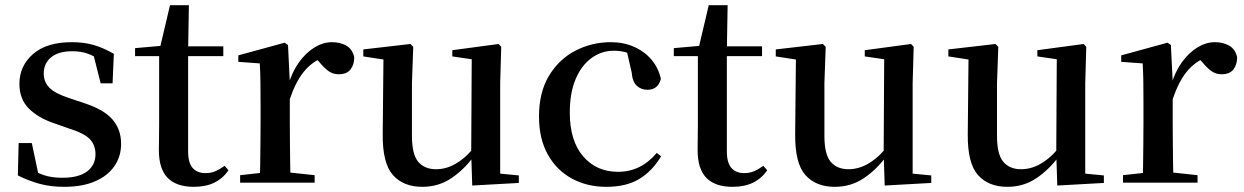

<svg xmlns="http://www.w3.org/2000/svg" viewBox="-20 -706 4806 742"><path d="M228 16Q176 16 133.5 4.5Q91 -7 49 -28L52 -153H103L131 -20L88 -24V-60Q118 -40 148.5 -29.5Q179 -19 221 -19Q284 -19 316.5 -43.5Q349 -68 349 -110Q349 -145 327.5 -168Q306 -191 245 -210L191 -229Q128 -250 91.5 -286.5Q55 -323 55 -382Q55 -451 107.5 -497Q160 -543 258 -543Q305 -543 342.5 -532Q380 -521 420 -498L415 -384H369L337 -511L374 -500V-469Q344 -490 318 -499Q292 -508 259 -508Q206 -508 177.5 -484.5Q149 -461 149 -422Q149 -389 171.5 -366.5Q194 -344 250 -326L304 -308Q381 -283 414.5 -244.5Q448 -206 448 -150Q448 -102 422.5 -64.5Q397 -27 348 -5.5Q299 16 228 16Z M651 -489V-527H843V-489ZM729 16Q662 16 628 -18.5Q594 -53 594 -126Q594 -152 594.5 -173Q595 -194 595 -223V-489H502V-520L616 -530L597 -516L637 -686H710L707 -511V-500V-121Q707 -77 724.5 -57Q742 -37 774 -37Q795 -37 811.5 -44Q828 -51 848 -65L863 -48Q842 -17 809 -0.5Q776 16 729 16Z M908 0V-29L1017 -41H1084L1196 -29V0ZM984 0Q985 -25 985.5 -66.5Q986 -108 986.5 -153Q987 -198 987 -232V-301Q987 -352 986.5 -388.5Q986 -425 984 -461L901 -467V-492L1080 -541L1093 -532L1100 -390V-389V-232Q1100 -198 1100.5 -153Q1101 -108 1101.5 -66.5Q1102 -25 1103 0ZM1099 -320 1071 -377H1094Q1109 -429 1136 -466Q1163 -503 1196 -523Q1229 -543 1263 -543Q1295 -543 1318.5 -529.5Q1342 -516 1349 -485Q1349 -456 1334.5 -437.5Q1320 -419 1289 -419Q1267 -419 1250 -431Q1233 -443 1215 -465L1192 -490L1232 -486Q1185 -467 1153.5 -428Q1122 -389 1099 -320Z M1612 16Q1539 16 1498.5 -29.5Q1458 -75 1459 -187L1462 -492L1488 -472L1384 -488V-515L1566 -536L1577 -525L1572 -385V-181Q1572 -109 1596.5 -80.5Q1621 -52 1665 -52Q1709 -52 1749.5 -78.5Q1790 -105 1822 -149L1851 -103H1812Q1774 -51 1724.5 -17.5Q1675 16 1612 16ZM1805 11 1801 -111V-113L1803 -477L1728 -488V-512L1907 -536L1917 -525L1913 -385V-35L1985 -28V1Z M2323 16Q2249 16 2190 -16Q2131 -48 2097 -109Q2063 -170 2063 -256Q2063 -349 2101.5 -413Q2140 -477 2203.5 -510Q2267 -543 2341 -543Q2390 -543 2430.5 -525Q2471 -507 2498 -475Q2525 -443 2534 -401Q2523 -359 2482 -359Q2458 -359 2441 -374.5Q2424 -390 2421 -427L2400 -518L2460 -476Q2431 -494 2405.5 -502Q2380 -510 2352 -510Q2304 -510 2265 -481Q2226 -452 2204 -399Q2182 -346 2182 -271Q2182 -162 2233.5 -102Q2285 -42 2368 -42Q2413 -42 2450.5 -60.5Q2488 -79 2518 -115L2535 -102Q2500 -44 2450 -14Q2400 16 2323 16Z M2733 -489V-527H2925V-489ZM2811 16Q2744 16 2710 -18.5Q2676 -53 2676 -126Q2676 -152 2676.5 -173Q2677 -194 2677 -223V-489H2584V-520L2698 -530L2679 -516L2719 -686H2792L2789 -511V-500V-121Q2789 -77 2806.5 -57Q2824 -37 2856 -37Q2877 -37 2893.5 -44Q2910 -51 2930 -65L2945 -48Q2924 -17 2891 -0.5Q2858 16 2811 16Z M3206 16Q3133 16 3092.5 -29.5Q3052 -75 3053 -187L3056 -492L3082 -472L2978 -488V-515L3160 -536L3171 -525L3166 -385V-181Q3166 -109 3190.5 -80.5Q3215 -52 3259 -52Q3303 -52 3343.5 -78.5Q3384 -105 3416 -149L3445 -103H3406Q3368 -51 3318.5 -17.5Q3269 16 3206 16ZM3399 11 3395 -111V-113L3397 -477L3322 -488V-512L3501 -536L3511 -525L3507 -385V-35L3579 -28V1Z M3873 16Q3800 16 3759.5 -29.5Q3719 -75 3720 -187L3723 -492L3749 -472L3645 -488V-515L3827 -536L3838 -525L3833 -385V-181Q3833 -109 3857.5 -80.5Q3882 -52 3926 -52Q3970 -52 4010.5 -78.5Q4051 -105 4083 -149L4112 -103H4073Q4035 -51 3985.5 -17.5Q3936 16 3873 16ZM4066 11 4062 -111V-113L4064 -477L3989 -488V-512L4168 -536L4178 -525L4174 -385V-35L4246 -28V1Z M4320 0V-29L4429 -41H4496L4608 -29V0ZM4396 0Q4397 -25 4397.5 -66.5Q4398 -108 4398.5 -153Q4399 -198 4399 -232V-301Q4399 -352 4398.5 -388.5Q4398 -425 4396 -461L4313 -467V-492L4492 -541L4505 -532L4512 -390V-389V-232Q4512 -198 4512.5 -153Q4513 -108 4513.5 -66.5Q4514 -25 4515 0ZM4511 -320 4483 -377H4506Q4521 -429 4548 -466Q4575 -503 4608 -523Q4641 -543 4675 -543Q4707 -543 4730.5 -529.5Q4754 -516 4761 -485Q4761 -456 4746.5 -437.5Q4732 -419 4701 -419Q4679 -419 4662 -431Q4645 -443 4627 -465L4604 -490L4644 -486Q4597 -467 4565.5 -428Q4534 -389 4511 -320Z"/></svg>

Font: Noto Serif SC ExtraLight SemiBold
Style: Regular
Weight: 600
Version: Version 2.002-H1;hotconv 1.1.0;makeotfexe 2.6.0